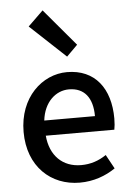

<svg xmlns="http://www.w3.org/2000/svg" viewBox="-60 -939 685 996"><g transform="rotate(-5 282.5 -440.5)"><path d="M306 -644 363 -701 200 -894 121 -817ZM315 13C387 13 450 -10 501 -45L461 -118C421 -91 379 -77 330 -77C234 -77 169 -140 160 -245H517C520 -260 522 -279 522 -303C522 -459 444 -564 298 -564C169 -564 47 -454 47 -274C47 -93 166 13 315 13ZM159 -324C170 -420 232 -474 300 -474C380 -474 423 -420 423 -324Z"/></g></svg>

Font: Spoqa Han Sans Neo Medium
Style: Regular
Weight: 500
Designer: [Spoqa Han Sans Neo] Dong-huui Kim  Younghwa Kang  Yujin Lee  [Noto Sans] Ryoko NISHIZUKA  (kana & ideographs); Paul D. 
Foundry: Spoqa (http://www.spoqa-han-sans.com)
Version: Version 1.000